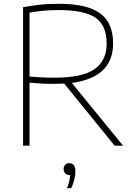

<svg xmlns="http://www.w3.org/2000/svg" viewBox="-20 -767 709 1011"><path d="M101.5 0V-729Q141.5 -736.5 186.2 -741.8Q231 -747 292 -747Q437 -747 506.2 -697.5Q575.5 -648 575.5 -538.5Q575.5 -359 358 -330.5L628 0H583.5L318 -327Q293.5 -325.5 267 -325.5Q227.5 -325.5 197.8 -327Q168 -328.5 135.5 -331.5V0ZM267 -358Q413.5 -358 477.5 -402.8Q541.5 -447.5 541.5 -537Q541.5 -634.5 482.2 -674.2Q423 -714 290.5 -714Q240 -714 205.5 -710.2Q171 -706.5 135.5 -700.5V-364Q172.5 -361 198.8 -359.5Q225 -358 267 -358ZM333 224Q341 203 344.8 186.2Q348.5 169.5 349.5 155H346Q332.5 155 323.8 146Q315 137 315 123Q315 109.5 323.2 100.8Q331.5 92 344 92Q377 92 377 135Q377 153 371.8 176.8Q366.5 200.5 355 224Z"/></svg>

Font: Encode Sans Semi Expanded Thin
Style: Regular
Weight: 100
Width: 6
Designer: Multiple Designers
Foundry: Impallari Type
Version: Version 3.000; ttfautohint (v1.8.3) -l 8 -r 50 -G 200 -x 14 